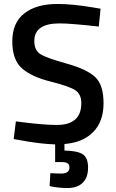

<svg xmlns="http://www.w3.org/2000/svg" viewBox="-20 -717 583 968"><path d="M320 231Q282 231 243 224L230 221L234 156Q268 158 289 158Q330 158 330 127Q330 112 320.5 106Q311 100 289 100H258V11Q185 9 82 -10L49 -16L60 -105Q195 -87 266 -87Q390 -87 390 -197Q390 -240 362 -260.5Q334 -281 236 -305.5Q138 -330 90 -373Q42 -416 42 -509Q42 -602 102.5 -649.5Q163 -697 270 -697Q347 -697 452 -679L487 -673L478 -583Q338 -599 280 -599Q153 -599 153 -510Q153 -464 183 -444.5Q213 -425 315.5 -396.5Q418 -368 460 -328.5Q502 -289 502 -196.5Q502 -104 449.5 -51Q397 2 305 9V42Q368 43 396 60Q424 77 424 128Q424 179 396.5 205Q369 231 320 231Z"/></svg>

Font: TitilliumWebSemiBold
Style: Bold
Weight: 600
Version: Version 1.001;PS 57.000;hotconv 1.0.70;makeotf.lib2.5.55311